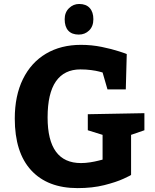

<svg xmlns="http://www.w3.org/2000/svg" viewBox="-20 -945 790 977"><path d="M389.2 -591.8Q307.1 -591.8 264.6 -531Q222.2 -470.2 222.2 -347.2Q222.2 -115.2 392.1 -115.2Q415 -115.2 439.5 -119.1Q463.9 -123 480.5 -127.4Q497.1 -131.8 502 -132.8V-258.8L426.8 -282.2V-363.8L714.8 -369.1V-282.2L647 -258.8V-55.2Q647 -53.2 608.9 -35.6Q570.8 -18.1 510.5 -2.9Q450.2 12.2 375 12.2Q222.2 12.2 138.7 -78.4Q55.2 -168.9 55.2 -341.8Q55.2 -458 96.7 -542.5Q138.2 -627 214.1 -671.9Q290 -716.8 392.1 -716.8Q446.3 -716.8 497.6 -706.3Q548.8 -695.8 586.9 -683.3Q625 -670.9 625 -669.9L620.1 -490.2H526.9L502 -576.2Q498 -577.1 483.6 -581.1Q469.2 -585 443.6 -588.4Q418 -591.8 389.2 -591.8ZM382.8 -924.8Q418 -924.8 436.5 -904.3Q455.1 -883.8 455.1 -847.2Q455.1 -811 433.6 -790Q412.1 -769 380.9 -769Q345.7 -769 327.4 -789.1Q309.1 -809.1 309.1 -847.2Q309.1 -881.8 331.1 -903.3Q353 -924.8 382.8 -924.8Z"/></svg>

Font: Kadwa
Style: Bold
Weight: 700
Designer: Sol Matas
Foundry: Sol Matas
Version: Version 1.001;PS 001.000;hotconv 1.0.70;makeotf.lib2.5.58329